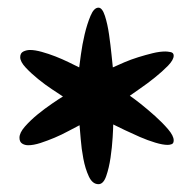

<svg xmlns="http://www.w3.org/2000/svg" viewBox="-20 -760 499 496"><path d="M428.7 -616.2Q428.7 -605.5 414.1 -590.3Q399.4 -575.2 379.9 -559.6Q360.4 -543.9 341.8 -531.2Q323.2 -518.6 315.4 -512.7Q324.2 -506.8 342.8 -492.2Q361.3 -477.5 380.4 -460.4Q399.4 -443.4 414.1 -426.3Q428.7 -409.2 428.7 -397.5Q428.7 -389.6 423.8 -387.7Q418.9 -385.7 413.1 -385.7Q400.4 -385.7 380.9 -391.6Q361.3 -397.5 341.3 -406.2Q321.3 -415 302.7 -423.8Q284.2 -432.6 272.5 -438.5Q272.5 -429.7 271 -404.8Q269.5 -379.9 265.6 -353Q261.7 -326.2 254.4 -305.2Q247.1 -284.2 234.4 -284.2Q218.8 -284.2 209.5 -304.2Q200.2 -324.2 195.3 -350.1Q190.4 -376 188.5 -400.9Q186.5 -425.8 185.5 -436.5Q173.8 -430.7 156.7 -421.4Q139.6 -412.1 121.1 -404.3Q102.5 -396.5 84.5 -390.6Q66.4 -384.8 52.7 -384.8Q43.9 -384.8 37.1 -389.2Q30.3 -393.6 30.3 -404.3Q30.3 -417 44.4 -433.1Q58.6 -449.2 77.1 -464.4Q95.7 -479.5 114.3 -492.2Q132.8 -504.9 142.6 -510.7Q133.8 -516.6 115.2 -528.8Q96.7 -541 78.6 -555.7Q60.5 -570.3 46.4 -585.4Q32.2 -600.6 32.2 -612.3Q32.2 -623 40.5 -627Q48.8 -630.9 57.6 -630.9Q70.3 -630.9 87.9 -626Q105.5 -621.1 123 -614.3Q140.6 -607.4 156.7 -599.6Q172.9 -591.8 184.6 -585.9Q185.5 -593.8 189 -619.1Q192.4 -644.5 198.7 -671.4Q205.1 -698.2 213.9 -719.2Q222.7 -740.2 234.4 -740.2Q244.1 -740.2 251 -719.2Q257.8 -698.2 261.7 -670.9Q265.6 -643.6 268.1 -618.7Q270.5 -593.8 271.5 -585.9Q284.2 -591.8 301.3 -599.1Q318.4 -606.4 337.4 -612.3Q356.4 -618.2 374.5 -622.6Q392.6 -627 407.2 -627Q412.1 -627 420.4 -625.5Q428.7 -624 428.7 -616.2Z"/></svg>

Font: Chewy
Style: Regular
Weight: 400
Version: Version 1.001